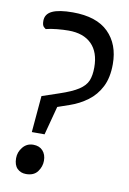

<svg xmlns="http://www.w3.org/2000/svg" viewBox="-79 -710 519 771"><g transform="rotate(10 180.5 -325.0)"><path d="M76 -159 89 -308 157 -331Q208 -348 234 -365Q260 -382 269 -403.5Q278 -425 278 -458Q278 -520 245 -553Q212 -586 151 -586Q130 -586 104 -583.5Q78 -581 59 -576Q59 -576 51.5 -582Q44 -588 44 -607Q44 -635 71.5 -648Q99 -661 155 -661Q252 -661 300.5 -613Q349 -565 349 -484Q349 -429 330 -391.5Q311 -354 278.5 -330Q246 -306 208 -293L159 -276L128 -159ZM82 11Q60 11 46 -3Q32 -17 32 -45Q32 -70 48.5 -90Q65 -110 91 -110Q116 -110 130 -94.5Q144 -79 144 -54Q144 -30 129 -9.5Q114 11 82 11Z"/></g></svg>

Font: Faustina VF Beta
Style: Italic
Weight: 400
Italic angle: -8°
Designer: Alfonso Garcia
Foundry: Omnibus-Type
Version: Version 1.006